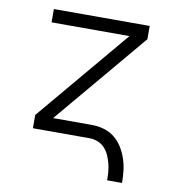

<svg xmlns="http://www.w3.org/2000/svg" viewBox="-78 -590 756 825"><g transform="rotate(10 300.0 -177.5)"><path d="M444 165Q444 147 442.5 128.5Q441 110 436.5 92.5Q432 75 424.5 58Q417 41 404.5 27.5Q392 14 374.5 7Q357 0 339 0H91V-58L431 -462H91V-520H509V-462L169 -58H339Q365 -58 391 -50.5Q417 -43 437.5 -26.5Q458 -10 472 12.5Q486 35 494.5 60.5Q503 86 506 112.5Q509 139 509 165Z"/></g></svg>

Font: Iosevka SS04 Light Extended
Style: Regular
Weight: 300
Width: 7
Monospace: yes
Designer: Belleve Invis
Foundry: Belleve Invis
Version: Version 19.0.0; ttfautohint (v1.8.4)